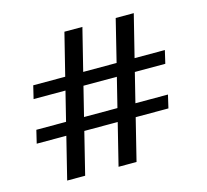

<svg xmlns="http://www.w3.org/2000/svg" viewBox="-106 -859 1055 980"><g transform="rotate(-15 422.0 -369.0)"><path d="M46.5 -291H203.5L242 -446H73.5L90 -514.5H259L314.5 -737.5H409.5L354 -514.5H530.5L585.5 -737.5H681L625.5 -514.5H785.5L769.5 -446H608.5L570 -291H742L726 -222H553L498 0H403L458 -222H281.5L226.5 0H131.5L186.5 -222H30ZM298.5 -291H475L513.5 -446H337Z"/></g></svg>

Font: Epilogue Medium
Style: Regular
Weight: 500
Designer: Tyler Finck
Foundry: Etcetera Type Co
Version: Version 2.111; ttfautohint (v1.8.3)